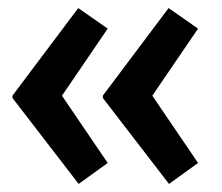

<svg xmlns="http://www.w3.org/2000/svg" viewBox="-20 -498 551 476"><path d="M399 -42 235 -255V-261L398 -478L471 -427L351 -251L352 -269L471 -94ZM175 -42 11 -255V-261L174 -478L247 -427L127 -251L128 -269L247 -94Z"/></svg>

Font: Readex Pro Medium
Style: Regular
Weight: 500
Designer: Bonnie Shaver-Troup, Thomas Jockin
Foundry: Lexend
Version: Version 1.204